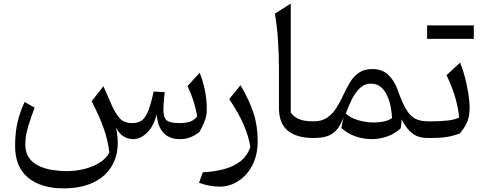

<svg xmlns="http://www.w3.org/2000/svg" viewBox="-20 -772 2711 1074"><path d="M985.8 6.3Q926.8 6.3 894 -29.5Q861.3 -65.4 856.4 -133.3Q841.3 -68.8 804.2 -31.2Q767.1 6.3 724.1 6.3Q698.2 6.3 672.9 -8.1Q647.5 -22.5 628.9 -58.1Q651.9 48.8 621.1 124.8Q590.3 200.7 516.6 241.2Q442.9 281.7 335.9 281.7Q209.5 281.7 137 221.7Q64.5 161.6 64.5 44.9Q64.5 -29.8 78.1 -88.4Q91.8 -147 117.7 -201.7L173.8 -169.9Q155.8 -123 138.7 -68.6Q121.6 -14.2 121.6 37.1Q121.6 82 142.6 111.1Q163.6 140.1 197.8 156.2Q231.9 172.4 272.5 178.7Q313 185.1 352.1 185.1Q403.8 185.1 452.1 173.1Q500.5 161.1 537.6 137.7Q574.7 114.3 591.8 81.1Q583 9.3 558.8 -57.4Q534.7 -124 492.7 -206.1L558.6 -289.6L604 -186Q625 -138.2 649.4 -110.8Q673.8 -83.5 719.2 -83.5Q752.4 -83.5 773.2 -98.4Q793.9 -113.3 809.1 -151.6Q824.2 -189.9 839.4 -259.8L901.4 -256.8Q899.9 -246.6 898.2 -228.3Q896.5 -210 895.3 -190.9Q894 -171.9 894 -158.7Q894 -115.2 911.6 -99.4Q929.2 -83.5 982.4 -83.5Q1022 -83.5 1043.7 -91.6Q1065.4 -99.6 1083 -120.6Q1075.2 -167 1061.3 -210Q1047.4 -252.9 1028.8 -290.5L1096.7 -364.7Q1114.3 -322.8 1125.5 -269.8Q1136.7 -216.8 1136.7 -158.7Q1136.7 -140.1 1133.5 -124Q1130.4 -107.9 1121.8 -87.2Q1113.3 -66.4 1096.2 -34.2Q1069.3 -13.2 1043.5 -3.4Q1017.6 6.3 985.8 6.3Z M1421.4 17.6Q1421.4 94.7 1391.8 151.9Q1362.3 209 1313.7 240.5Q1265.1 272 1208.5 272Q1152.8 272 1093.3 250.5L1114.3 191.9Q1178.7 188.5 1232.4 174.3Q1286.1 160.2 1324.5 130.4Q1362.8 100.6 1380.4 50.3Q1371.1 -8.8 1343.5 -73.2Q1315.9 -137.7 1262.2 -217.8L1325.2 -295.4Q1374 -212.9 1397.7 -141.1Q1421.4 -69.3 1421.4 17.6Z M1606.4 -752V-142.6Q1621.1 -120.1 1649.9 -106.7Q1678.7 -93.3 1734.4 -93.3H1734.9V0H1734.4Q1639.2 0 1589.8 -41Q1540.5 -82 1540.5 -166.5V-378.4Q1540.5 -564.9 1517.6 -695.8Z M2062.5 -385.7Q2117.7 -385.7 2152.1 -353.3Q2186.5 -320.8 2205.1 -267.1Q2229.5 -197.3 2252.2 -159.7Q2274.9 -122.1 2303.5 -107.7Q2332 -93.3 2374.5 -93.3H2375V0H2374.5Q2345.7 0 2320.6 -7.8Q2295.4 -15.6 2272.5 -38.1Q2249.5 -60.5 2226.1 -104.5Q2226.1 -82 2221.7 -54.7Q2188 -23.4 2145.8 -8.5Q2103.5 6.3 2059.1 6.3Q2013.2 6.3 1969 -9Q1924.8 -24.4 1889.2 -55.7L1901.4 -115.2Q1889.2 -82.5 1871.6 -56.4Q1854 -30.3 1822.3 -15.1Q1790.5 0 1734.9 0Q1718.8 0 1718.8 -32.7V-60.5Q1718.8 -93.3 1734.9 -93.3Q1780.3 -93.3 1810.8 -114.5Q1841.3 -135.7 1862.5 -169.7Q1883.8 -203.6 1900.9 -241.2Q1918.5 -279.8 1938.5 -312.5Q1958.5 -345.2 1988 -365.5Q2017.6 -385.7 2062.5 -385.7ZM2055.2 -304.2Q2018.1 -304.2 1991.5 -277.6Q1964.8 -251 1946.3 -212.4Q1927.7 -173.8 1914.6 -137.7Q1937 -113.8 1981.4 -100.3Q2025.9 -86.9 2072.3 -86.9Q2100.1 -86.9 2126.7 -92.3Q2153.3 -97.7 2172.9 -111.8Q2171.9 -142.1 2165.3 -175.3Q2158.7 -208.5 2145.3 -238Q2131.8 -267.6 2109.6 -285.9Q2087.4 -304.2 2055.2 -304.2Z M2369.1 -554.7V-629.9H2630.4V-554.7ZM2375 0Q2358.9 0 2358.9 -32.7V-60.5Q2358.9 -93.3 2375 -93.3H2396.5Q2442.9 -93.3 2484.4 -97.9Q2525.9 -102.5 2548.3 -114.7Q2544.4 -163.6 2527.6 -222.9Q2510.7 -282.2 2478 -351.6L2553.7 -421.9Q2567.9 -388.2 2580.1 -342Q2592.3 -295.9 2599.6 -250Q2606.9 -204.1 2606.9 -169.9Q2606.9 -125 2594.7 -93.5Q2582.5 -62 2552.2 -25.4Q2514.6 -11.2 2477.1 -5.6Q2439.5 0 2387.7 0Z"/></svg>

Font: Pinar DS3-Regular
Style: Regular
Weight: 400
Designer: Amin Abedi
Version: Version 2.000